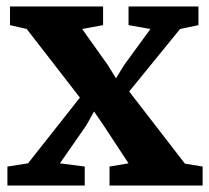

<svg xmlns="http://www.w3.org/2000/svg" viewBox="-20 -576 649 596"><path d="M228 -273 63 -486 11 -498V-556H300V-498L235 -486L314 -375L340 -333L366 -375L447 -486L379 -498V-556H596V-498L539 -486L381 -292L554 -68L609 -59V0H320V-59L379 -69L302 -186L272 -230L248 -187L166 -69L243 -59V0H3V-59L67 -69Z"/></svg>

Font: Koeln Type Serif
Style: Bold
Weight: 700
Designer: Eben Sorkin
Foundry: Eben Sorkin
Version: Version 2.002